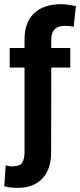

<svg xmlns="http://www.w3.org/2000/svg" viewBox="-36 -683 382 916"><path d="M299.3 -454.1V-360.8H208.5L208 42Q208 124.5 166 168.9Q124 213.4 47.4 213.4Q17.1 213.4 -15.6 206.1L-8.8 105.5Q18.1 114.7 46.9 107.9Q63.5 104 69.8 93.3Q81.1 75.2 81.1 43V-360.8H10.3V-454.1H81.1V-498Q81.5 -577.1 127.2 -620.1Q172.9 -663.1 255.9 -663.1Q281.2 -663.1 326.2 -653.8L315.4 -555.2Q299.8 -559.6 272 -559.6Q208.5 -559.6 208.5 -493.7V-454.1Z"/></svg>

Font: Yantramanav
Style: Bold
Weight: 700
Version: Version 1.001;PS 1.0;hotconv 1.0.72;makeotf.lib2.5.5900; ttf